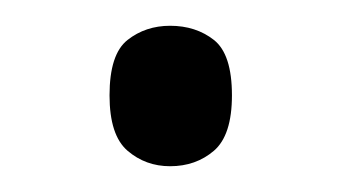

<svg xmlns="http://www.w3.org/2000/svg" viewBox="-20 -431 265 149"><path d="M112 -302Q93 -302 79 -314Q65 -326 65 -357Q65 -389 79 -400Q93 -411 112 -411Q132 -411 146 -400Q160 -389 160 -357Q160 -326 146 -314Q132 -302 112 -302Z"/></svg>

Font: Noto Serif Hebrew Light
Style: Regular
Weight: 300
Version: Version 2.003